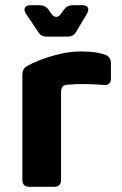

<svg xmlns="http://www.w3.org/2000/svg" viewBox="-20 -719 468 739"><path d="M93 0Q66 0 66 -27V-432Q66 -454 83 -464Q103 -476 137 -489Q171 -502 211.5 -511.5Q252 -521 292 -521Q327 -521 350.5 -517Q374 -513 388 -507Q407 -498 407 -475V-417Q407 -389 378 -392Q345 -395 308 -395.5Q271 -396 240 -393Q215 -392 215 -365V-27Q215 0 188 0ZM160 -578Q138 -578 127 -596L80 -666Q71 -680 76 -689.5Q81 -699 97 -699H133Q154 -699 166 -683L178 -666Q186 -654 196 -654Q206 -654 214 -665L227 -683Q239 -699 260 -699H297Q313 -699 318 -690Q323 -681 315 -667L273 -596Q262 -578 240 -578Z"/></svg>

Font: Pitagon Sans
Style: Bold
Weight: 700
Designer: Travis Tran
Foundry: Pitagon
Version: Version 1.001; ttfautohint (v1.8.4.7-5d5b);gftools[0.9.26]